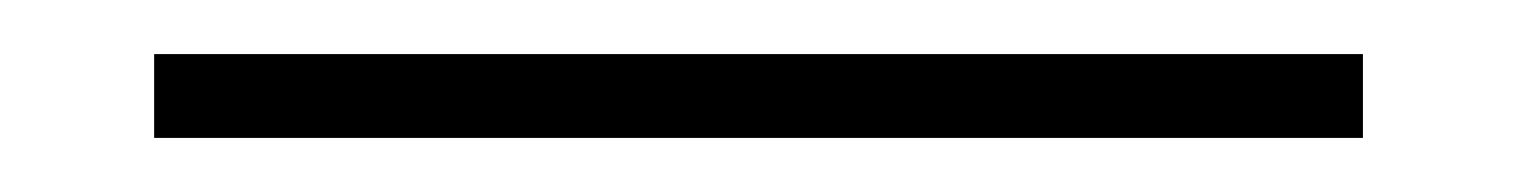

<svg xmlns="http://www.w3.org/2000/svg" viewBox="-20 56 560 71"><path d="M37 107V76H484V107Z"/></svg>

Font: Fira Sans UltraLight
Style: Regular
Weight: 200
Designer: Carrois Corporate & Edenspiekermann AG
Foundry: Carrois Corporate GbR & Edenspiekermann AG
Version: Version 4.106;PS 004.106;hotconv 1.0.70;makeotf.lib2.5.58329